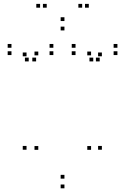

<svg xmlns="http://www.w3.org/2000/svg" viewBox="-20 -972 660 1013"><path d="M517.5 -182V-202H497.5V-182ZM517.5 -675V-695H497.5V-675ZM506 -648V-668H486V-648ZM599.5 -681.5V-701.5H579.5V-681.5ZM599.5 -720V-740H579.5V-720ZM378.5 -720V-740H358.5V-720ZM378.5 -681.5V-701.5H358.5V-681.5ZM472 -648V-668H452V-648ZM460.5 -680V-700H440.5V-680ZM460.5 -181.5V-201.5H440.5V-181.5ZM320 -29.5V-49.5H300V-29.5ZM182 -181.5V-201.5H162V-181.5ZM182 -680V-700H162V-680ZM170.5 -648V-668H150.5V-648ZM261.5 -681.5V-701.5H241.5V-681.5ZM261.5 -720V-740H241.5V-720ZM40.5 -720V-740H20.5V-720ZM40.5 -681.5V-701.5H20.5V-681.5ZM131.5 -648V-668H111.5V-648ZM120 -675V-695H100V-675ZM120 -182V-202H100V-182ZM320 21.5V1.5H300V21.5ZM448.5 -931.5V-951.5H428.5V-931.5ZM413.5 -931.5V-951.5H393.5V-931.5ZM320 -861V-881H300V-861ZM226.5 -931.5V-951.5H206.5V-931.5ZM191.5 -931.5V-951.5H171.5V-931.5ZM320 -811.5V-831.5H300V-811.5Z"/></svg>

Font: Monaspace Xenon Dots Var
Style: Regular
Weight: 400
Designer: Riley Cran and the Lettermatic Team
Version: Version 1.100 (Monaspace Xenon Dots)